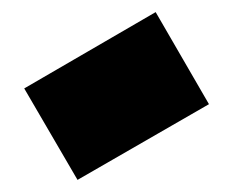

<svg xmlns="http://www.w3.org/2000/svg" viewBox="-20 -738 384 317"><path d="M108 -441 20 -592 237 -718 325 -566Z"/></svg>

Font: Aoudax Cyrillic
Style: Regular
Weight: 400
Designer: William Zhang
Foundry: William Zhang
Version: Version 1.00 June 4, 2021, initial release